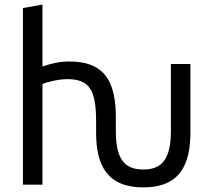

<svg xmlns="http://www.w3.org/2000/svg" viewBox="-20 -801 924 837"><path d="M485 -288C485 -433 445 -533 283 -533C243 -533 204 -525 165 -511V-781L80 -766V4H165V-435C176 -440 230 -456 273 -456C374 -456 399 -404 399 -268V-222C399 -81 447 16 605 16C762 16 810 -81 810 -222V-522H725V-229C725 -107 685 -62 605 -62C523 -62 485 -107 485 -229Z"/></svg>

Font: Repo
Style: Regular
Weight: 400
Designer: Stefan Peev
Foundry: Context Ltd
Version: Version 0.000